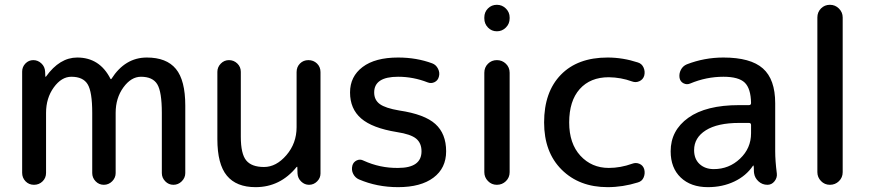

<svg xmlns="http://www.w3.org/2000/svg" viewBox="-20 -770 3638 800"><path d="M72.3 -49.8V-471.7Q72.3 -491.2 85.9 -505.4Q99.6 -519.5 118.7 -519.5Q137.7 -519.5 152.3 -505.9Q167 -492.2 168 -471.7L168.9 -451.2Q168.9 -450.2 169.9 -450.2Q171.9 -450.2 171.9 -451.2Q228.5 -530.3 301.8 -530.3Q395.5 -530.3 440.4 -441.4Q440.4 -440.4 442.4 -440.4Q444.3 -440.4 444.3 -441.4Q501 -530.3 591.8 -530.3Q673.8 -530.3 712.9 -482.9Q752 -435.5 752 -330.1V-48.8Q752 -29.3 737.3 -14.6Q722.7 0 702.6 0Q682.6 0 668.5 -14.6Q654.3 -29.3 654.3 -48.8V-299.8Q654.3 -387.7 635.3 -418.9Q616.2 -450.2 567.4 -450.2Q526.4 -450.2 494.1 -405.8Q461.9 -361.3 461.9 -299.8V-48.8Q461.9 -29.3 447.3 -14.6Q432.6 0 412.6 0Q392.6 0 378.4 -14.6Q364.3 -29.3 364.3 -48.8V-299.8Q364.3 -387.7 345.2 -418.9Q326.2 -450.2 277.3 -450.2Q236.3 -450.2 204.1 -405.8Q171.9 -361.3 171.9 -299.8V-49.8Q171.9 -28.3 157.2 -14.2Q142.6 0 121.6 0Q100.6 0 86.4 -14.6Q72.3 -29.3 72.3 -49.8Z M1044.9 9.8Q964.8 9.8 925.3 -38.1Q885.7 -85.9 885.7 -190.4V-470.7Q885.7 -490.2 899.9 -504.9Q914.1 -519.5 934.1 -519.5Q954.1 -519.5 968.8 -505.4Q983.4 -491.2 983.4 -470.7V-200.2Q983.4 -128.9 1005.9 -101.6Q1028.3 -74.2 1080.1 -74.2Q1130.9 -74.2 1173.3 -123.5Q1215.8 -172.9 1215.8 -240.2V-469.7Q1215.8 -491.2 1230 -505.4Q1244.1 -519.5 1265.1 -519.5Q1286.1 -519.5 1300.8 -505.4Q1315.4 -491.2 1315.4 -469.7V-46.9Q1315.4 -28.3 1301.3 -14.2Q1287.1 0 1267.6 0Q1249 0 1234.9 -13.7Q1220.7 -27.3 1219.7 -46.9L1218.8 -74.2Q1218.8 -75.2 1217.8 -75.2Q1216.8 -75.2 1215.8 -74.2Q1147.5 9.8 1044.9 9.8Z M1633.8 -219.7Q1531.2 -236.3 1484.9 -276.4Q1438.5 -316.4 1438.5 -384.8Q1438.5 -451.2 1490.7 -490.7Q1543 -530.3 1638.7 -530.3Q1715.8 -530.3 1781.2 -505.9Q1796.9 -500 1805.2 -483.4Q1813.5 -466.8 1808.6 -450.2Q1804.7 -434.6 1790.5 -427.7Q1776.4 -420.9 1761.7 -426.8Q1702.1 -450.2 1638.7 -450.2Q1539.1 -450.2 1539.1 -384.8Q1539.1 -353.5 1562.5 -336.4Q1585.9 -319.3 1643.6 -309.6Q1749 -293.9 1793.9 -253.4Q1838.9 -212.9 1838.9 -139.6Q1838.9 -69.3 1786.1 -29.8Q1733.4 9.8 1638.7 9.8Q1550.8 9.8 1475.6 -22.5Q1460 -29.3 1451.7 -45.4Q1443.4 -61.5 1448.2 -80.1Q1452.1 -94.7 1466.3 -101.6Q1480.5 -108.4 1495.1 -100.6Q1563.5 -69.3 1638.7 -70.3Q1736.3 -70.3 1736.3 -139.6Q1736.3 -173.8 1713.9 -192.4Q1691.4 -210.9 1633.8 -219.7Z M1998 -693.4V-697.3Q1998 -719.7 2013.2 -734.9Q2028.3 -750 2050.3 -750Q2072.3 -750 2087.9 -734.4Q2103.5 -718.8 2103.5 -697.3V-693.4Q2103.5 -670.9 2087.9 -655.3Q2072.3 -639.6 2050.3 -639.6Q2028.3 -639.6 2013.2 -655.3Q1998 -670.9 1998 -693.4ZM1998 -52.7V-466.8Q1998 -489.3 2013.2 -504.4Q2028.3 -519.5 2050.3 -519.5Q2072.3 -519.5 2087.9 -504.4Q2103.5 -489.3 2103.5 -466.8V-52.7Q2103.5 -30.3 2087.9 -15.1Q2072.3 0 2050.3 0Q2028.3 0 2013.2 -15.6Q1998 -31.2 1998 -52.7Z M2511.7 9.8Q2393.6 9.8 2320.3 -63Q2247.1 -135.7 2247.1 -259.8Q2247.1 -386.7 2316.9 -458.5Q2386.7 -530.3 2511.7 -530.3Q2575.2 -530.3 2637.7 -509.8Q2654.3 -504.9 2661.6 -488.3Q2668.9 -471.7 2664.1 -454.1Q2659.2 -438.5 2644 -431.6Q2628.9 -424.8 2613.3 -430.7Q2568.4 -447.3 2516.6 -448.2Q2439.5 -448.2 2395.5 -398.9Q2351.6 -349.6 2351.6 -259.8Q2351.6 -171.9 2398.4 -121.1Q2445.3 -70.3 2516.6 -70.3Q2565.4 -70.3 2614.3 -87.9Q2629.9 -93.8 2644.5 -87.4Q2659.2 -81.1 2664.1 -65.4Q2668.9 -47.9 2662.1 -31.2Q2655.3 -14.6 2637.7 -9.8Q2575.2 9.8 2511.7 9.8Z M3059.6 -257.8Q2969.7 -257.8 2920.9 -227.1Q2872.1 -196.3 2872.1 -144.5Q2872.1 -107.4 2895 -86.4Q2918 -65.4 2954.1 -65.4Q3017.6 -65.4 3063.5 -108.9Q3109.4 -152.3 3109.4 -214.8V-249Q3109.4 -257.8 3100.6 -257.8ZM2929.7 9.8Q2858.4 9.8 2816.4 -30.3Q2774.4 -70.3 2774.4 -139.6Q2774.4 -226.6 2848.1 -279.3Q2921.9 -332 3059.6 -332H3100.6Q3109.4 -332 3109.4 -340.8Q3108.4 -401.4 3083 -425.8Q3057.6 -450.2 2994.1 -450.2Q2922.9 -450.2 2855.5 -421.9Q2841.8 -416 2828.1 -422.9Q2814.5 -429.7 2811.5 -445.3Q2808.6 -462.9 2816.9 -479Q2825.2 -495.1 2841.8 -502Q2915 -530.3 2994.1 -530.3Q3107.4 -530.3 3158.7 -484.9Q3210 -439.5 3210 -339.8V-139.6Q3210 -100.6 3216.8 -46.9Q3218.8 -29.3 3207 -14.6Q3195.3 0 3177.7 0Q3156.2 0 3140.6 -14.2Q3125 -28.3 3122.1 -47.9Q3121.1 -52.7 3121.1 -63.5Q3121.1 -74.2 3120.1 -79.1Q3120.1 -80.1 3119.1 -80.1Q3117.2 -80.1 3117.2 -79.1Q3088.9 -37.1 3039.6 -13.7Q2990.2 9.8 2929.7 9.8Z M3385.7 -52.7V-697.3Q3385.7 -719.7 3400.9 -734.9Q3416 -750 3438 -750Q3460 -750 3475.6 -734.4Q3491.2 -718.8 3491.2 -697.3V-52.7Q3491.2 -30.3 3475.6 -15.1Q3460 0 3438 0Q3416 0 3400.9 -15.6Q3385.7 -31.2 3385.7 -52.7Z"/></svg>

Font: Rounded Mgen+ 2p medium
Style: Regular
Weight: 500
Designer: [Source Han Sans]
Ryoko NISHIZUKA  (kana & ideographs); Paul D. Hunt (Latin, Greek & Cyrillic); Wenlong ZHANG  (bopomofo
Version: Version 1.059.20150602